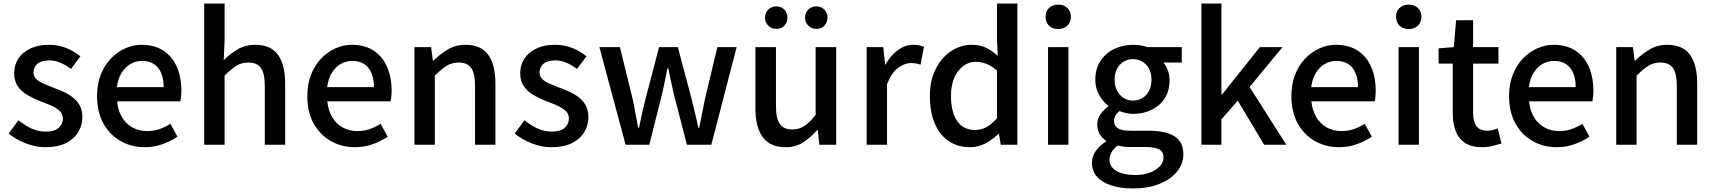

<svg xmlns="http://www.w3.org/2000/svg" viewBox="-20 -817 9682 1084"><path d="M236 14Q180 14 124.5 -8Q69 -30 29 -63L84 -138Q120 -109 157.5 -91.5Q195 -74 239 -74Q288 -74 311.5 -95.5Q335 -117 335 -148Q335 -173 317.5 -190Q300 -207 272 -219.5Q244 -232 214 -243Q177 -257 141.5 -276.5Q106 -296 83 -326.5Q60 -357 60 -403Q60 -450 83.5 -486Q107 -522 151 -543Q195 -564 256 -564Q311 -564 356.5 -545Q402 -526 434 -499L381 -428Q352 -449 322 -462.5Q292 -476 259 -476Q213 -476 191 -456.5Q169 -437 169 -408Q169 -385 185 -370Q201 -355 227.5 -344Q254 -333 284 -321Q313 -311 341.5 -297.5Q370 -284 393 -265.5Q416 -247 430.5 -220.5Q445 -194 445 -155Q445 -109 421 -70Q397 -31 351 -8.5Q305 14 236 14Z M797 14Q722 14 661 -20.5Q600 -55 564 -119.5Q528 -184 528 -275Q528 -342 549 -395.5Q570 -449 606 -486.5Q642 -524 687 -544Q732 -564 779 -564Q852 -564 902 -531.5Q952 -499 978 -440.5Q1004 -382 1004 -304Q1004 -287 1002.5 -271.5Q1001 -256 998 -245H641Q646 -193 668.5 -155.5Q691 -118 727.5 -97.5Q764 -77 811 -77Q848 -77 880 -88Q912 -99 942 -118L982 -45Q944 -20 897.5 -3Q851 14 797 14ZM640 -325H904Q904 -395 872.5 -434Q841 -473 781 -473Q747 -473 717 -456Q687 -439 666.5 -406Q646 -373 640 -325Z M1133 0V-797H1248V-586L1243 -477Q1279 -513 1322 -538.5Q1365 -564 1421 -564Q1509 -564 1549.5 -507.5Q1590 -451 1590 -346V0H1475V-332Q1475 -403 1453 -433.5Q1431 -464 1382 -464Q1344 -464 1314.5 -445.5Q1285 -427 1248 -390V0Z M1984 14Q1909 14 1848 -20.5Q1787 -55 1751 -119.5Q1715 -184 1715 -275Q1715 -342 1736 -395.5Q1757 -449 1793 -486.5Q1829 -524 1874 -544Q1919 -564 1966 -564Q2039 -564 2089 -531.5Q2139 -499 2165 -440.5Q2191 -382 2191 -304Q2191 -287 2189.5 -271.5Q2188 -256 2185 -245H1828Q1833 -193 1855.5 -155.5Q1878 -118 1914.5 -97.5Q1951 -77 1998 -77Q2035 -77 2067 -88Q2099 -99 2129 -118L2169 -45Q2131 -20 2084.5 -3Q2038 14 1984 14ZM1827 -325H2091Q2091 -395 2059.5 -434Q2028 -473 1968 -473Q1934 -473 1904 -456Q1874 -439 1853.5 -406Q1833 -373 1827 -325Z M2320 0V-551H2414L2424 -474H2426Q2464 -511 2508 -537.5Q2552 -564 2608 -564Q2696 -564 2736.5 -507.5Q2777 -451 2777 -346V0H2662V-332Q2662 -403 2640 -433.5Q2618 -464 2569 -464Q2531 -464 2501.5 -445.5Q2472 -427 2435 -390V0Z M3093 14Q3037 14 2981.5 -8Q2926 -30 2886 -63L2941 -138Q2977 -109 3014.5 -91.5Q3052 -74 3096 -74Q3145 -74 3168.5 -95.5Q3192 -117 3192 -148Q3192 -173 3174.5 -190Q3157 -207 3129 -219.5Q3101 -232 3071 -243Q3034 -257 2998.5 -276.5Q2963 -296 2940 -326.5Q2917 -357 2917 -403Q2917 -450 2940.5 -486Q2964 -522 3008 -543Q3052 -564 3113 -564Q3168 -564 3213.5 -545Q3259 -526 3291 -499L3238 -428Q3209 -449 3179 -462.5Q3149 -476 3116 -476Q3070 -476 3048 -456.5Q3026 -437 3026 -408Q3026 -385 3042 -370Q3058 -355 3084.5 -344Q3111 -333 3141 -321Q3170 -311 3198.5 -297.5Q3227 -284 3250 -265.5Q3273 -247 3287.5 -220.5Q3302 -194 3302 -155Q3302 -109 3278 -70Q3254 -31 3208 -8.5Q3162 14 3093 14Z M3512 0 3364 -551H3480L3553 -253Q3561 -213 3568 -174.5Q3575 -136 3583 -96H3588Q3596 -136 3604.5 -174.5Q3613 -213 3623 -253L3701 -551H3807L3886 -253Q3896 -213 3905 -174.5Q3914 -136 3923 -96H3928Q3936 -136 3943.5 -174.5Q3951 -213 3959 -253L4030 -551H4139L3996 0H3858L3788 -272Q3778 -311 3770 -350Q3762 -389 3753 -431H3748Q3739 -389 3731.5 -349.5Q3724 -310 3714 -271L3646 0Z M4415 14Q4327 14 4286 -43Q4245 -100 4245 -204V-551H4361V-218Q4361 -148 4383 -117Q4405 -86 4453 -86Q4491 -86 4521 -105.5Q4551 -125 4585 -168V-551H4701V0H4606L4597 -83H4594Q4556 -40 4514 -13Q4472 14 4415 14ZM4363 -654Q4336 -654 4317.5 -672.5Q4299 -691 4299 -718Q4299 -744 4317.5 -762.5Q4336 -781 4363 -781Q4391 -781 4408.5 -762.5Q4426 -744 4426 -718Q4426 -691 4408.5 -672.5Q4391 -654 4363 -654ZM4589 -654Q4562 -654 4543.5 -672.5Q4525 -691 4525 -718Q4525 -744 4543.5 -762.5Q4562 -781 4589 -781Q4617 -781 4634.5 -762.5Q4652 -744 4652 -718Q4652 -691 4634.5 -672.5Q4617 -654 4589 -654Z M4873 0V-551H4967L4977 -452H4979Q5009 -505 5050 -534.5Q5091 -564 5136 -564Q5156 -564 5170 -561Q5184 -558 5197 -553L5177 -452Q5162 -457 5150 -459Q5138 -461 5121 -461Q5088 -461 5051 -434.5Q5014 -408 4988 -342V0Z M5456 14Q5388 14 5337 -20Q5286 -54 5258 -119Q5230 -184 5230 -275Q5230 -364 5263.5 -429Q5297 -494 5350.5 -529Q5404 -564 5465 -564Q5513 -564 5546.5 -547.5Q5580 -531 5613 -502L5609 -593V-797H5724V0H5630L5620 -62H5617Q5586 -30 5545 -8Q5504 14 5456 14ZM5484 -83Q5519 -83 5549 -99Q5579 -115 5609 -150V-418Q5579 -445 5549 -456.5Q5519 -468 5488 -468Q5450 -468 5418.5 -444.5Q5387 -421 5368 -378.5Q5349 -336 5349 -276Q5349 -214 5365 -170.5Q5381 -127 5411.5 -105Q5442 -83 5484 -83Z M5897 0V-551H6012V0ZM5955 -653Q5922 -653 5902.5 -672Q5883 -691 5883 -723Q5883 -753 5902.5 -772Q5922 -791 5955 -791Q5986 -791 6006 -772Q6026 -753 6026 -723Q6026 -691 6006 -672Q5986 -653 5955 -653Z M6374 247Q6308 247 6256 230.5Q6204 214 6174.5 182Q6145 150 6145 102Q6145 67 6166 36Q6187 5 6225 -18V-22Q6204 -36 6189.5 -58.5Q6175 -81 6175 -114Q6175 -147 6194.5 -173.5Q6214 -200 6237 -216V-220Q6208 -242 6186 -280Q6164 -318 6164 -367Q6164 -429 6193.5 -473.5Q6223 -518 6271.5 -541Q6320 -564 6377 -564Q6401 -564 6421.5 -560.5Q6442 -557 6457 -551H6652V-464H6548Q6563 -447 6573 -421Q6583 -395 6583 -364Q6583 -304 6555.5 -261.5Q6528 -219 6481 -196.5Q6434 -174 6377 -174Q6359 -174 6338.5 -178.5Q6318 -183 6300 -190Q6287 -179 6278.5 -166Q6270 -153 6270 -133Q6270 -109 6289.5 -94Q6309 -79 6362 -79H6464Q6561 -79 6611 -47.5Q6661 -16 6661 54Q6661 107 6626 151Q6591 195 6526.5 221Q6462 247 6374 247ZM6377 -249Q6405 -249 6429 -263Q6453 -277 6467 -303.5Q6481 -330 6481 -367Q6481 -404 6467 -429.5Q6453 -455 6429.5 -469Q6406 -483 6377 -483Q6348 -483 6324.5 -469Q6301 -455 6287 -429.5Q6273 -404 6273 -367Q6273 -330 6287.5 -303.5Q6302 -277 6325.5 -263Q6349 -249 6377 -249ZM6390 171Q6439 171 6474 157Q6509 143 6529 120.5Q6549 98 6549 73Q6549 38 6523 25.5Q6497 13 6447 13H6364Q6344 13 6326 11Q6308 9 6290 5Q6266 23 6255 44Q6244 65 6244 85Q6244 125 6283 148Q6322 171 6390 171Z M6763 0V-797H6876V-284H6880L7093 -551H7221L7035 -326L7242 0H7117L6968 -249L6876 -143V0Z M7540 14Q7465 14 7404 -20.5Q7343 -55 7307 -119.5Q7271 -184 7271 -275Q7271 -342 7292 -395.5Q7313 -449 7349 -486.5Q7385 -524 7430 -544Q7475 -564 7522 -564Q7595 -564 7645 -531.5Q7695 -499 7721 -440.5Q7747 -382 7747 -304Q7747 -287 7745.5 -271.5Q7744 -256 7741 -245H7384Q7389 -193 7411.5 -155.5Q7434 -118 7470.5 -97.5Q7507 -77 7554 -77Q7591 -77 7623 -88Q7655 -99 7685 -118L7725 -45Q7687 -20 7640.5 -3Q7594 14 7540 14ZM7383 -325H7647Q7647 -395 7615.5 -434Q7584 -473 7524 -473Q7490 -473 7460 -456Q7430 -439 7409.5 -406Q7389 -373 7383 -325Z M7876 0V-551H7991V0ZM7934 -653Q7901 -653 7881.5 -672Q7862 -691 7862 -723Q7862 -753 7881.5 -772Q7901 -791 7934 -791Q7965 -791 7985 -772Q8005 -753 8005 -723Q8005 -691 7985 -672Q7965 -653 7934 -653Z M8349 14Q8287 14 8250.5 -10.5Q8214 -35 8198 -78.5Q8182 -122 8182 -180V-458H8102V-544L8188 -551L8201 -703H8297V-551H8440V-458H8297V-179Q8297 -130 8316 -104.5Q8335 -79 8378 -79Q8392 -79 8408 -83Q8424 -87 8436 -92L8457 -7Q8435 0 8407.5 7Q8380 14 8349 14Z M8769 14Q8694 14 8633 -20.5Q8572 -55 8536 -119.5Q8500 -184 8500 -275Q8500 -342 8521 -395.5Q8542 -449 8578 -486.5Q8614 -524 8659 -544Q8704 -564 8751 -564Q8824 -564 8874 -531.5Q8924 -499 8950 -440.5Q8976 -382 8976 -304Q8976 -287 8974.5 -271.5Q8973 -256 8970 -245H8613Q8618 -193 8640.5 -155.5Q8663 -118 8699.5 -97.5Q8736 -77 8783 -77Q8820 -77 8852 -88Q8884 -99 8914 -118L8954 -45Q8916 -20 8869.5 -3Q8823 14 8769 14ZM8612 -325H8876Q8876 -395 8844.5 -434Q8813 -473 8753 -473Q8719 -473 8689 -456Q8659 -439 8638.5 -406Q8618 -373 8612 -325Z M9105 0V-551H9199L9209 -474H9211Q9249 -511 9293 -537.5Q9337 -564 9393 -564Q9481 -564 9521.5 -507.5Q9562 -451 9562 -346V0H9447V-332Q9447 -403 9425 -433.5Q9403 -464 9354 -464Q9316 -464 9286.5 -445.5Q9257 -427 9220 -390V0Z"/></svg>

Font: Noto Sans KR Medium
Style: Regular
Weight: 500
Designer: Ryoko NISHIZUKA  (kana, bopomofo & ideographs); Paul D. Hunt (Latin, Greek & Cyrillic); Sandoll Communications , Soo-you
Foundry: Adobe
Version: Version 2.004-H2;hotconv 1.0.118;makeotfexe 2.5.65603